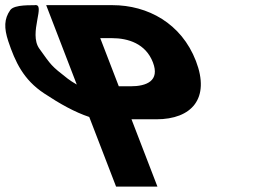

<svg xmlns="http://www.w3.org/2000/svg" viewBox="-178 -723 1035 742"><path d="M-26 -535C-69.1 -595 1.8 -711.5 -44.7 -703C-51.2 -701.8 -122.2 -707 -138.4 -684C-162.3 -650 -162.8 -615 -146.1 -564C-119.3 -484 -87.7 -415 -7.3 -362C53.9 -321.4 111.3 -289.4 166.9 -271L270.6 -1.9H430.4L330.2 -262H426.3C563.1 -262 634.9 -342.7 579.2 -487.2C523.2 -632.6 393.2 -703.1 256.3 -703.1H0.5L118.7 -396.2C105 -404.1 93.1 -411.7 83.7 -419C18.1 -470 20.8 -469.9 -26 -535ZM281.1 -389.5 209.4 -575.6H254.4C317.3 -575.6 385 -554.4 412.9 -482.1C440.4 -410.7 389.1 -389.5 326.2 -389.5Z"/></svg>

Font: Hussar
Style: BdOpOblFour
Weight: 700
Foundry: Cannot Into Space Fonts
Version: Version 2.00